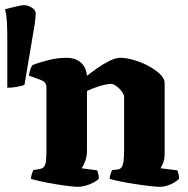

<svg xmlns="http://www.w3.org/2000/svg" viewBox="-94 -724 729 744"><path d="M-65.7 -384V-566Q-65.7 -612 -67.2 -638Q-68.6 -664 -74.3 -688Q-63.8 -691 -49.6 -694.5Q-35.3 -698 -21.6 -701Q-7.8 -704 -2.1 -704Q14.1 -704 29.3 -694.5Q44.5 -685 44.5 -671Q44.5 -667 42.6 -648.5Q40.7 -630 37.8 -614L0.8 -395Q-9.7 -391 -28.2 -387.5Q-46.7 -384 -65.7 -384ZM209 0Q198 0 172.5 -3Q147 -6 117.5 -11Q88 -16 63 -21.5Q38 -27 26 -31Q26 -39 29 -48.5Q32 -58 35 -65L60 -69Q77 -72 81.5 -87Q86 -102 86 -147V-385Q86 -394 81.5 -401.5Q77 -409 67 -413L18 -431Q20 -443 23 -453.5Q26 -464 32 -472Q49 -479 87.5 -489.5Q126 -500 163 -500Q198 -500 219 -482Q240 -464 243 -430Q258 -442 281 -458.5Q304 -475 329 -487.5Q354 -500 372 -500Q395 -500 424.5 -491.5Q454 -483 481 -468.5Q508 -454 526 -437Q544 -420 544 -402V-128Q544 -107 538 -92.5Q532 -78 528 -72L593 -64Q595 -59 597.5 -50Q600 -41 600 -32Q595 -25 581.5 -17Q568 -9 553.5 -4.5Q539 0 526 0Q514 0 487 -3Q460 -6 428 -11Q396 -16 369.5 -21.5Q343 -27 331 -31Q331 -39 334 -48.5Q337 -58 340 -65L360 -67Q371 -68 376.5 -75Q382 -82 384.5 -98.5Q387 -115 387 -147V-348Q387 -355 381.5 -364Q376 -373 368 -381Q360 -389 351.5 -394Q343 -399 337 -399Q329 -399 316 -396.5Q303 -394 289 -389.5Q275 -385 262.5 -380Q250 -375 243 -371V-139Q243 -118 236 -99.5Q229 -81 222 -72L282 -64Q284 -61 286.5 -51.5Q289 -42 289 -32Q284 -25 269 -17Q254 -9 237.5 -4.5Q221 0 209 0Z"/></svg>

Font: Texturina 12pt ExtraBold
Style: Regular
Weight: 800
Designer: Guillermo Torres Carreño
Foundry: Omnibus-Type
Version: Version 1.002